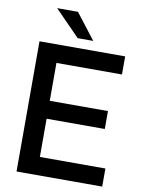

<svg xmlns="http://www.w3.org/2000/svg" viewBox="-103 -1038 823 1108"><g transform="rotate(10 309.0 -484.5)"><path d="M575 0H73V-763H575V-657H191V-435H532V-330H191V-106H575ZM262 -969 378 -819H287L140 -969Z"/></g></svg>

Font: Open Sauce Sans Medium
Style: Regular
Weight: 500
Designer: Alfredo Marco Pradil
Foundry: Creative Sauce Fz LLC
Version: Version 1.477